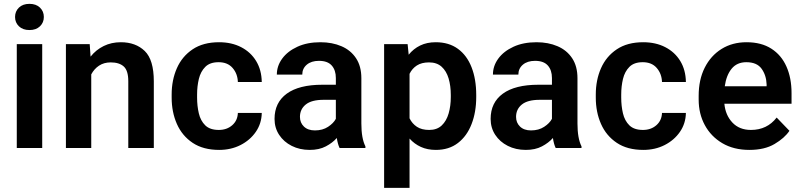

<svg xmlns="http://www.w3.org/2000/svg" viewBox="-20 -753 4076 977"><path d="M56.6 -666.5Q56.6 -695.3 76.4 -714.4Q96.2 -733.4 129.9 -733.4Q163.6 -733.4 183.3 -714.4Q203.1 -695.3 203.1 -666.5Q203.1 -638.2 183.3 -619.1Q163.6 -600.1 129.9 -600.1Q96.2 -600.1 76.4 -619.1Q56.6 -638.2 56.6 -666.5ZM194.8 -528.3V0H65.4V-528.3Z M543.5 -435.5Q508.8 -435.5 483.9 -418.9Q459 -402.3 444.3 -374.5V0H315.4V-528.3H436.5L440.9 -464.8Q468.3 -499.5 507.6 -518.8Q546.9 -538.1 594.7 -538.1Q670.4 -538.1 716.6 -493.4Q762.7 -448.7 762.7 -338.9V0H632.8V-339.8Q632.8 -394 609.6 -414.8Q586.4 -435.5 543.5 -435.5Z M1093.3 -91.8Q1134.3 -91.8 1161.6 -115.7Q1189 -139.6 1190.4 -178.2H1312Q1311 -124.5 1281.7 -82Q1252.4 -39.6 1203.9 -14.9Q1155.3 9.8 1095.2 9.8Q1014.2 9.8 960.4 -26.1Q906.7 -62 880.1 -122.3Q853.5 -182.6 853.5 -256.3V-272Q853.5 -345.7 880.1 -406Q906.7 -466.3 960.4 -502.2Q1014.2 -538.1 1094.7 -538.1Q1158.7 -538.1 1207.3 -512.9Q1255.9 -487.8 1283.4 -442.4Q1311 -397 1312 -335.9H1190.4Q1189 -377.9 1163.6 -407.2Q1138.2 -436.5 1092.3 -436.5Q1048.3 -436.5 1024.7 -412.8Q1001 -389.2 991.9 -351.6Q982.9 -314 982.9 -272V-256.3Q982.9 -213.9 991.7 -176.3Q1000.5 -138.7 1024.4 -115.2Q1048.3 -91.8 1093.3 -91.8Z M1708 0Q1698.7 -19 1693.8 -50.8Q1671.9 -25.9 1637.9 -8.1Q1604 9.8 1556.2 9.8Q1504.9 9.8 1464.4 -10.7Q1423.8 -31.2 1400.4 -66.9Q1377 -102.5 1377 -147.9Q1377 -231 1439.2 -276.4Q1501.5 -321.8 1620.1 -321.8H1689V-356Q1689 -396 1668 -419.7Q1647 -443.4 1603 -443.4Q1564 -443.4 1541 -423.8Q1518.1 -404.3 1518.1 -373.5H1388.7Q1388.7 -417.5 1416 -454.8Q1443.4 -492.2 1493.2 -515.1Q1543 -538.1 1610.4 -538.1Q1670.4 -538.1 1717.5 -517.8Q1764.6 -497.6 1791.7 -456.8Q1818.8 -416 1818.8 -355V-124.5Q1818.8 -48.8 1839.4 -8.3V0ZM1582.5 -89.4Q1621.6 -89.4 1649.4 -107.7Q1677.2 -126 1689 -148.4V-245.1H1626.5Q1565.4 -245.1 1535.9 -221.2Q1506.3 -197.3 1506.3 -158.2Q1506.3 -128.4 1526.6 -108.9Q1546.9 -89.4 1582.5 -89.4Z M2403.3 -269.5V-259.3Q2403.3 -182.6 2379.6 -121.6Q2356 -60.5 2310.3 -25.4Q2264.6 9.8 2198.2 9.8Q2154.8 9.8 2121.6 -5.4Q2088.4 -20.5 2064 -47.9V203.1H1934.6V-528.3H2054.2L2059.6 -474.6Q2084 -504.9 2118.2 -521.5Q2152.3 -538.1 2197.3 -538.1Q2264.2 -538.1 2310.1 -504.6Q2356 -471.2 2379.6 -410.6Q2403.3 -350.1 2403.3 -269.5ZM2273.9 -259.3V-269.5Q2273.9 -316.4 2262.7 -354Q2251.5 -391.6 2227.1 -413.6Q2202.6 -435.5 2163.1 -435.5Q2125.5 -435.5 2101.3 -419.9Q2077.1 -404.3 2064 -377.4V-150.9Q2077.1 -124 2101.3 -107.9Q2125.5 -91.8 2164.1 -91.8Q2203.6 -91.8 2227.8 -114.7Q2252 -137.7 2262.9 -175.8Q2273.9 -213.9 2273.9 -259.3Z M2807.6 0Q2798.3 -19 2793.5 -50.8Q2771.5 -25.9 2737.5 -8.1Q2703.6 9.8 2655.8 9.8Q2604.5 9.8 2564 -10.7Q2523.4 -31.2 2500 -66.9Q2476.6 -102.5 2476.6 -147.9Q2476.6 -231 2538.8 -276.4Q2601.1 -321.8 2719.7 -321.8H2788.6V-356Q2788.6 -396 2767.6 -419.7Q2746.6 -443.4 2702.6 -443.4Q2663.6 -443.4 2640.6 -423.8Q2617.7 -404.3 2617.7 -373.5H2488.3Q2488.3 -417.5 2515.6 -454.8Q2543 -492.2 2592.8 -515.1Q2642.6 -538.1 2710 -538.1Q2770 -538.1 2817.1 -517.8Q2864.3 -497.6 2891.4 -456.8Q2918.5 -416 2918.5 -355V-124.5Q2918.5 -48.8 2939 -8.3V0ZM2682.1 -89.4Q2721.2 -89.4 2749 -107.7Q2776.9 -126 2788.6 -148.4V-245.1H2726.1Q2665 -245.1 2635.5 -221.2Q2606 -197.3 2606 -158.2Q2606 -128.4 2626.2 -108.9Q2646.5 -89.4 2682.1 -89.4Z M3251.5 -91.8Q3292.5 -91.8 3319.8 -115.7Q3347.2 -139.6 3348.6 -178.2H3470.2Q3469.2 -124.5 3439.9 -82Q3410.6 -39.6 3362.1 -14.9Q3313.5 9.8 3253.4 9.8Q3172.4 9.8 3118.7 -26.1Q3064.9 -62 3038.3 -122.3Q3011.7 -182.6 3011.7 -256.3V-272Q3011.7 -345.7 3038.3 -406Q3064.9 -466.3 3118.7 -502.2Q3172.4 -538.1 3252.9 -538.1Q3316.9 -538.1 3365.5 -512.9Q3414.1 -487.8 3441.7 -442.4Q3469.2 -397 3470.2 -335.9H3348.6Q3347.2 -377.9 3321.8 -407.2Q3296.4 -436.5 3250.5 -436.5Q3206.5 -436.5 3182.9 -412.8Q3159.2 -389.2 3150.1 -351.6Q3141.1 -314 3141.1 -272V-256.3Q3141.1 -213.9 3149.9 -176.3Q3158.7 -138.7 3182.6 -115.2Q3206.5 -91.8 3251.5 -91.8Z M3793.5 9.8Q3713.4 9.8 3655.5 -24.4Q3597.7 -58.6 3566.4 -116.5Q3535.2 -174.3 3535.2 -246.1V-265.6Q3535.2 -347.2 3565.9 -408.4Q3596.7 -469.7 3651.6 -503.9Q3706.5 -538.1 3778.8 -538.1Q3854 -538.1 3905 -505.4Q3956.1 -472.7 3981.9 -414.3Q4007.8 -356 4007.8 -279.3V-225.1H3666Q3671.4 -167 3706.8 -129.4Q3742.2 -91.8 3801.3 -91.8Q3883.3 -91.8 3932.1 -154.8L3997.1 -87.4Q3972.2 -50.3 3921.4 -20.3Q3870.6 9.8 3793.5 9.8ZM3777.8 -436.5Q3730 -436.5 3702.9 -403.3Q3675.8 -370.1 3668 -314H3880.9V-323.7Q3879.4 -369.6 3855.5 -403.1Q3831.5 -436.5 3777.8 -436.5Z"/></svg>

Font: Vazirmatn RD SemiBold
Style: Regular
Weight: 600
Designer: Saber Rastikerdar
Foundry: Saber Rastikerdar
Version: Version 32.102